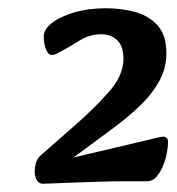

<svg xmlns="http://www.w3.org/2000/svg" viewBox="-20 -716 428 465"><path d="M80 -341 153 -405Q205 -450 242 -491.5Q279 -533 279 -573Q279 -604 264 -618.5Q249 -633 225 -633Q197 -633 173 -618Q149 -603 136 -596Q122 -589 117 -586Q112 -583 105 -583Q97 -583 91.5 -596Q86 -609 86 -628Q86 -645 106 -660.5Q126 -676 160 -686Q194 -696 236 -696Q276 -696 309 -686.5Q342 -677 362.5 -653.5Q383 -630 383 -587Q383 -550 364.5 -517.5Q346 -485 316 -457Q286 -429 252 -404L126 -311L130 -328L342 -378Q353 -381 362.5 -383Q372 -385 377 -385Q380 -385 383.5 -382Q387 -379 387 -372Q387 -361 384 -345Q381 -329 374.5 -313.5Q368 -298 358.5 -287.5Q349 -277 336 -277H279Q255 -277 224 -276Q193 -275 163 -274Q133 -273 111.5 -272Q90 -271 84 -271Q74 -271 69 -280Q64 -289 64 -299Q64 -311 67.5 -322.5Q71 -334 80 -341Z"/></svg>

Font: Alkatra
Style: Regular
Weight: 400
Designer: Suman Bhandary
Version: Version 1.100;gftools[0.9.22]